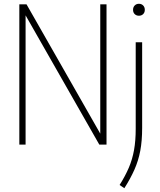

<svg xmlns="http://www.w3.org/2000/svg" viewBox="-20 -763 842 1013"><path d="M82 0V-740H120L509 -58V-740H542V0H504L115 -682V0ZM636 230 611 213Q641 165.5 659.8 121.5Q678.5 77.5 687.2 28.5Q696 -20.5 696 -83V-540H730V-88Q730 -19.5 720 33Q710 85.5 689.2 132.2Q668.5 179 636 230ZM713 -680Q699.5 -680 690.8 -688.5Q682 -697 682 -711Q682 -725.5 690.8 -734.2Q699.5 -743 713 -743Q726.5 -743 735.2 -734.2Q744 -725.5 744 -711Q744 -697 735.2 -688.5Q726.5 -680 713 -680Z"/></svg>

Font: Encode Sans Condensed Thin
Style: Regular
Weight: 100
Width: 3
Designer: Multiple Designers
Foundry: Impallari Type
Version: Version 3.000; ttfautohint (v1.8.3) -l 8 -r 50 -G 200 -x 14 